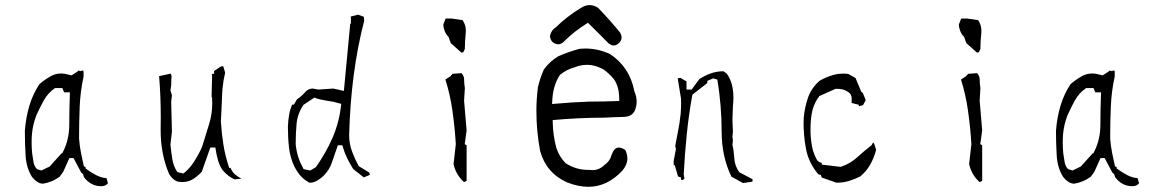

<svg xmlns="http://www.w3.org/2000/svg" viewBox="-20 -720 4555 747"><path d="M313 -64.5V-69.8L306.2 -73.2Q300.3 -99.1 294.9 -126.2Q289.6 -153.3 287.6 -181.2V-181.6Q287.6 -244.1 290 -304.4Q292.5 -364.7 305.2 -421.9V-439Q305.2 -442.9 303.7 -445.8L291 -443.4L286.1 -445.8L280.3 -440.9L258.3 -426.8L231 -433.1Q224.6 -434.1 218.3 -434.1Q196.8 -434.1 178.7 -424.3Q154.8 -411.1 133.3 -392.6Q107.9 -354 94.2 -308.6Q80.6 -263.2 76.7 -210.4Q76.7 -161.1 79.6 -114Q82.5 -66.9 104.5 -31.7Q113.8 -20 125 -12.7Q135.7 -5.4 147.9 -5.4Q164.6 -8.3 180.4 -14.6Q196.3 -21 212.4 -32.7L226.1 -51.8L250 -105H261.7H266.1L295.9 -48.8L303.2 -42L306.6 -30.8Q333.5 4.4 373 4.4Q382.3 4.4 388.2 2Q394.5 -0.5 399.9 -6.8L394.5 -26.9Q374.5 -28.3 354.7 -38.3Q335 -48.3 313 -64.5ZM105 -124Q103 -146 103 -165Q103 -184.1 104.5 -200.2Q107.9 -235.8 121.1 -270.5Q134.3 -300.3 149.9 -328.6Q166.5 -358.4 192.4 -376L193.8 -377.4H222.7L229.5 -360.8H252Q249.5 -294.9 249.5 -235.4Q249.5 -175.8 224.1 -127.4L222.2 -123.5H218.3V-122.1L173.3 -72.3L141.1 -56.6L124 -62L122.6 -63.5Q112.3 -74.7 109.9 -92.3Q107.9 -107.4 105 -124Z M605.5 -264.6 605 -213.9Q605 -119.6 638.2 -42.5Q647.9 -27.3 658.7 -19.8Q669.4 -12.2 681.6 -12.2H682.1Q686 -11.7 689.5 -11.7Q709.5 -11.7 726.1 -20.5Q746.1 -31.2 765.1 -51.8L798.3 -146H803.7H817.9Q821.8 -117.7 828.4 -95.7Q835 -73.7 846.7 -57.1Q857.9 -44.4 870.1 -35.2Q882.3 -25.9 894 -22L918.9 -24.9Q906.2 -31.7 895 -41Q883.3 -50.8 877 -66.9H871.6Q856 -114.3 849.1 -157.7Q842.3 -201.2 839.4 -247.1Q842.3 -296.4 843.3 -328.1Q844.2 -359.9 845.7 -375.5Q848.6 -406.7 856 -437.5L848.6 -461.9Q846.7 -462.4 844.7 -462.4Q839.4 -462.4 833 -457.5Q822.8 -449.7 813 -443.8V-433.6L804.2 -431.6L805.2 -423.3L803.2 -344.7L805.2 -338.4Q805.7 -328.1 805.7 -318.8Q805.7 -276.4 793.9 -238.3Q780.3 -193.4 766.6 -149.9Q764.6 -145 759.3 -133.8Q740.2 -96.2 724.1 -75.7Q711.4 -59.1 695.8 -46.9L693.4 -44.9L670.4 -50.3L668.5 -52.7Q654.3 -75.7 650.1 -102.3Q646 -128.9 643.1 -157.2L648.9 -208.5L646 -323.7L648.9 -349.6L643.1 -367.7L646 -388.2Q646 -402.8 646.7 -411.4Q647.5 -419.9 647.5 -421.4Q647.5 -428.7 644 -433.6L599.1 -423.8V-422.9Q605.5 -345.2 605.5 -264.6Z M1338.4 -194.3Q1344.7 -438.5 1397 -639.2L1395.5 -654.8L1372.6 -663.1L1343.8 -655.3L1345.2 -650.4V-627.4H1341.8L1342.3 -624.5L1317.9 -366.2L1276.9 -375.5L1218.3 -371.6L1196.8 -375.5Q1179.2 -375.5 1167.5 -361.8Q1153.8 -345.7 1135.3 -333.5L1123.5 -313H1116.7Q1108.4 -294.4 1105 -274.4Q1101.1 -252.4 1100.1 -226.6Q1100.1 -184.1 1104.5 -145.3Q1108.9 -106.4 1125.5 -71.8Q1138.2 -46.9 1154.3 -30.8Q1166 -19 1182.1 -9.8Q1185.5 -9.3 1187.3 -9.3Q1189 -9.3 1190.9 -9.5Q1192.9 -9.8 1196.3 -10.3Q1203.1 -11.7 1210 -15.1Q1227.5 -24.9 1239.3 -36.6Q1261.7 -59.1 1271 -86.9Q1281.2 -117.7 1294.4 -154.8H1312L1313.5 -149.4Q1320.3 -125.5 1330.8 -104.2Q1341.3 -83 1354 -62.5L1395.5 -29.8L1418.9 -39.6L1416.5 -48.8L1375.5 -73.7Q1360.4 -101.6 1349.6 -130.9Q1338.4 -160.6 1338.4 -194.3ZM1130.4 -159.2Q1130.4 -198.7 1133.8 -237.8Q1137.2 -276.9 1160.6 -312L1203.1 -340.3L1206.5 -338.9Q1227.5 -331.5 1252.4 -328.1Q1278.8 -324.7 1301.8 -317.4L1307.6 -315.9L1307.1 -309.6Q1299.3 -243.2 1273.9 -184.3Q1248.5 -125.5 1209 -69.8L1187 -56.6L1161.1 -62Q1147.5 -86.9 1140.4 -109.1Q1133.3 -131.3 1130.4 -158.7Z M1738.8 -428.2H1734.9V-424.8L1712.9 -410.6Q1731.4 -352.1 1740.2 -289.6Q1749.5 -224.6 1753.4 -159.2L1744.6 -81.5Q1753.9 -39.6 1785.2 -11.7L1795.4 -16.1V-154.8L1788.1 -159.2L1795.4 -212.9L1785.6 -328.1L1788.6 -377.4Q1785.6 -395.5 1785.6 -412.1Q1785.6 -424.3 1775.4 -435.5L1738.8 -432.6ZM1792.5 -600.1Q1792.5 -623 1779.8 -641.6L1736.8 -647.9H1713.9L1704.6 -624.5Q1705.1 -611.8 1710 -599.6Q1715.3 -585.9 1724.1 -577.6L1725.1 -576.2L1733.9 -552.2L1775.4 -515.1L1782.7 -517.1L1788.6 -529.8Q1788.6 -559.1 1792 -591.3Q1792.5 -595.7 1792.5 -600.1Z M2346.7 -552.2Q2357.9 -543 2368.2 -543Q2378.4 -543 2388.4 -553Q2398.4 -563 2398.4 -574.2Q2398.4 -583 2392.6 -593.3Q2352.1 -642.6 2307.6 -689Q2291 -700.2 2273.9 -700.2Q2256.3 -700.2 2238.3 -688Q2238.3 -688 2238.3 -688Q2187 -657.2 2143.1 -614.3Q2137.7 -610.8 2133.3 -606.4Q2122.6 -595.7 2119.6 -579.1Q2121.6 -564.5 2129.4 -556.9Q2137.2 -549.3 2151.4 -547.4Q2166.5 -548.3 2177.2 -561.5Q2216.3 -599.6 2262.7 -628.4L2267.6 -631.3Q2326.2 -573.7 2346.7 -552.2ZM2257.8 -531.2Q2245.6 -531.2 2233.9 -529.8Q2191.9 -518.6 2152.8 -501.5Q2119.6 -481.9 2096.2 -450.2Q2081.1 -416.5 2072.8 -380.4Q2066.9 -332.5 2066.9 -291.3Q2066.9 -250 2070.3 -211.9Q2073.7 -173.8 2081.5 -132.3Q2105 -47.4 2185.5 -10.7Q2230 6.8 2269 6.8Q2342.8 6.8 2401.9 -56.6Q2420.9 -79.6 2420.9 -103.5Q2420.9 -119.6 2412.6 -136.7Q2397.9 -146 2388.2 -146Q2378.4 -146 2371.6 -138.9Q2364.7 -131.8 2359.4 -117.2Q2353 -92.3 2331.5 -78.1Q2311.5 -58.1 2284.7 -58.1Q2278.8 -58.1 2272.9 -59.1Q2270 -59.1 2267.1 -59.1Q2220.7 -59.1 2180.7 -85Q2155.8 -110.4 2144.5 -144.5Q2131.3 -194.3 2130.4 -246.1V-252.9Q2233.9 -262.2 2332 -262.2Q2363.3 -264.2 2405.8 -265.1Q2436 -265.6 2447.8 -286.1Q2450.7 -291 2452.6 -296.9Q2457 -310.5 2457 -324.2Q2457 -343.8 2448.2 -364.3Q2430.7 -458 2354 -509.3Q2307.6 -531.2 2257.8 -531.2ZM2215.3 -458Q2239.3 -467.8 2264.4 -467.8Q2289.6 -467.8 2315.4 -456.1Q2333.5 -449.7 2360.8 -420.9Q2389.2 -391.6 2389.2 -334V-327.1Q2327.1 -324.7 2272.5 -324.7Q2211.4 -322.8 2127.9 -315.4L2128.4 -323.2Q2130.4 -387.2 2158.7 -428.7Q2184.1 -449.7 2215.3 -458Z M2830.6 -376Q2826.2 -406.7 2808.1 -433.1L2794.4 -442.9Q2768.1 -442.4 2745.6 -434.6Q2722.7 -426.3 2701.2 -412.6L2670.9 -371.6H2667H2650.9V-403.3L2627.4 -417L2616.7 -415.5L2629.4 -337.4Q2629.9 -327.1 2629.9 -317.4Q2629.9 -307.6 2629.4 -298.1Q2628.9 -288.6 2628.4 -278.8Q2626.5 -259.8 2623.5 -240.7Q2615.7 -195.8 2606.9 -151.9L2609.9 -141.1L2601.1 -94.2V-77.6H2605L2618.2 -33.2L2629.4 -29.8V-21.5L2634.3 -19L2643.1 -24.4L2640.1 -41.5Q2644 -119.6 2651.9 -197Q2659.7 -274.4 2673.8 -351.6L2731.9 -397V-405.3L2754.4 -415L2771 -410.2Q2787.6 -309.1 2787.6 -208.5Q2787.6 -111.3 2825.7 -32.7L2870.6 -7.8L2907.7 -13.2V-22.9L2856.4 -49.8Q2838.4 -74.7 2836.9 -104.5Q2835.4 -131.8 2829.6 -156.7L2831.5 -171.9L2829.6 -189.5L2831.5 -207.5L2829.6 -252.9L2831.5 -306.6Q2833.5 -323.2 2833.5 -340.6Q2833.5 -357.9 2830.6 -376Z M3233.9 -9.3H3238.3Q3261.7 -9.3 3284.4 -16.4Q3307.1 -23.4 3327.1 -33.7Q3351.1 -53.7 3365.7 -79.6Q3380.4 -105.5 3388.7 -137.2L3381.3 -160.6L3377 -166L3371.1 -155.3Q3341.8 -132.3 3314.9 -107.9Q3287.1 -82.5 3250.5 -70.8L3177.2 -79.6V-86.4L3164.6 -90.3V-94.2H3160.6Q3153.3 -106.9 3149.4 -116.7Q3141.6 -135.3 3138.7 -152.8Q3133.3 -185.1 3133.3 -214.8Q3133.3 -248.5 3138.2 -278.3Q3143.6 -309.6 3161.6 -337.9L3164.1 -341.3H3166.5V-345.7L3231 -374.5H3232.4Q3246.6 -374.5 3254.9 -372.8Q3263.2 -371.1 3268.8 -368.4Q3274.4 -365.7 3280.3 -361.8Q3293.5 -353.5 3293.5 -338.4V-319.3L3320.8 -312.5L3321.8 -306.6L3337.9 -311L3348.1 -330.6L3336.9 -358.4L3331.1 -362.3L3308.6 -416.5L3280.8 -432.1Q3271 -433.6 3263.7 -433.6Q3241.2 -433.6 3225.1 -429.2Q3194.3 -420.9 3169.4 -406.2Q3137.2 -378.4 3124 -341.3Q3110.8 -303.2 3106.9 -261.2Q3106.4 -251.5 3106.4 -235.8Q3106.4 -220.2 3108.4 -194.8Q3110.4 -169.4 3115.7 -141.1Q3126 -86.4 3164.1 -41.5L3173.3 -39.6L3177.2 -29.3Z M3744.6 -428.2H3740.7V-424.8L3718.8 -410.6Q3737.3 -352.1 3746.1 -289.6Q3755.4 -224.6 3759.3 -159.2L3750.5 -81.5Q3759.8 -39.6 3791 -11.7L3801.3 -16.1V-154.8L3793.9 -159.2L3801.3 -212.9L3791.5 -328.1L3794.4 -377.4Q3791.5 -395.5 3791.5 -412.1Q3791.5 -424.3 3781.2 -435.5L3744.6 -432.6ZM3798.3 -600.1Q3798.3 -623 3785.6 -641.6L3742.7 -647.9H3719.7L3710.4 -624.5Q3710.9 -611.8 3715.8 -599.6Q3721.2 -585.9 3730 -577.6L3731 -576.2L3739.7 -552.2L3781.2 -515.1L3788.6 -517.1L3794.4 -529.8Q3794.4 -559.1 3797.9 -591.3Q3798.3 -595.7 3798.3 -600.1Z M4324.7 -64.5V-69.8L4317.9 -73.2Q4312 -99.1 4306.6 -126.2Q4301.3 -153.3 4299.3 -181.2V-181.6Q4299.3 -244.1 4301.8 -304.4Q4304.2 -364.7 4316.9 -421.9V-439Q4316.9 -442.9 4315.4 -445.8L4302.7 -443.4L4297.9 -445.8L4292 -440.9L4270 -426.8L4242.7 -433.1Q4236.3 -434.1 4230 -434.1Q4208.5 -434.1 4190.4 -424.3Q4166.5 -411.1 4145 -392.6Q4119.6 -354 4106 -308.6Q4092.3 -263.2 4088.4 -210.4Q4088.4 -161.1 4091.3 -114Q4094.2 -66.9 4116.2 -31.7Q4125.5 -20 4136.7 -12.7Q4147.5 -5.4 4159.7 -5.4Q4176.3 -8.3 4192.1 -14.6Q4208 -21 4224.1 -32.7L4237.8 -51.8L4261.7 -105H4273.4H4277.8L4307.6 -48.8L4314.9 -42L4318.4 -30.8Q4345.2 4.4 4384.8 4.4Q4394 4.4 4399.9 2Q4406.2 -0.5 4411.6 -6.8L4406.2 -26.9Q4386.2 -28.3 4366.5 -38.3Q4346.7 -48.3 4324.7 -64.5ZM4116.7 -124Q4114.7 -146 4114.7 -165Q4114.7 -184.1 4116.2 -200.2Q4119.6 -235.8 4132.8 -270.5Q4146 -300.3 4161.6 -328.6Q4178.2 -358.4 4204.1 -376L4205.6 -377.4H4234.4L4241.2 -360.8H4263.7Q4261.2 -294.9 4261.2 -235.4Q4261.2 -175.8 4235.8 -127.4L4233.9 -123.5H4230V-122.1L4185.1 -72.3L4152.8 -56.6L4135.7 -62L4134.3 -63.5Q4124 -74.7 4121.6 -92.3Q4119.6 -107.4 4116.7 -124Z"/></svg>

Font: Bakudai
Style: ExtraLight
Weight: 200
Version: Version 1.48